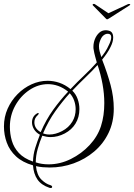

<svg xmlns="http://www.w3.org/2000/svg" viewBox="-28 -806 679 972"><path d="M620 -785Q625 -787 629.5 -785Q634 -783 628 -779L523 -712Q516 -708 514 -708Q512 -708 508 -712L442 -779Q441 -780 441 -782Q441 -785 444.5 -786Q448 -787 452 -785L521 -739ZM223 145Q181 131 161.5 102.5Q142 74 139 31Q86 16 53.5 -14Q21 -44 6.5 -83.5Q-8 -123 -8 -166Q-8 -214 10.5 -255.5Q29 -297 60.5 -329Q92 -361 131.5 -379Q171 -397 213 -397Q243 -397 272.5 -387Q302 -377 329 -355Q364 -392 398.5 -424.5Q433 -457 462 -490Q458 -505 453.5 -521Q449 -537 446 -556Q445 -559 445 -562.5Q445 -566 445 -570Q445 -589 452.5 -608Q460 -627 474 -640Q488 -653 508 -653Q511 -653 514.5 -652.5Q518 -652 522 -651Q545 -646 545 -616Q545 -595 532 -569Q524 -552 513 -536Q502 -520 489 -504Q516 -435 532 -375Q548 -315 548 -256Q548 -188 521.5 -133Q495 -78 449 -39Q403 0 345 21Q287 42 224 42Q207 42 189 40.5Q171 39 154 35Q159 81 181.5 103Q204 125 226 131Q236 134 236 140Q236 148 223 145ZM485 -517Q496 -531 505.5 -545.5Q515 -560 522 -576Q535 -601 535 -617Q535 -630 527 -633Q524 -635 516 -635Q506 -635 495 -626Q484 -617 476 -592Q473 -582 473 -572Q473 -559 476.5 -545.5Q480 -532 485 -517ZM218 26Q276 26 330.5 -1Q385 -28 425.5 -71.5Q466 -115 483 -167Q492 -195 496 -224Q500 -253 500 -284Q500 -331 491 -380.5Q482 -430 466 -477Q438 -446 405 -414.5Q372 -383 338 -347Q356 -330 365 -305Q374 -280 374 -254Q374 -212 354 -180Q335 -149 300 -130.5Q265 -112 228 -112Q217 -112 206.5 -114Q196 -116 186 -119Q173 -88 163 -52.5Q153 -17 153 16Q183 26 218 26ZM139 12Q140 -24 150.5 -57.5Q161 -91 174 -124Q154 -135 144 -152Q134 -169 134 -186Q134 -216 158 -231Q163 -234 165 -234Q168 -234 168 -231Q168 -228 163 -223Q146 -208 146 -187Q146 -155 178 -137Q205 -200 241.5 -250.5Q278 -301 317 -342Q292 -362 266.5 -371Q241 -380 215 -380Q165 -380 120.5 -350Q76 -320 49 -271Q22 -222 22 -164Q22 -128 32 -93.5Q42 -59 67.5 -31.5Q93 -4 139 12ZM222 -125Q253 -125 286.5 -142.5Q320 -160 338 -190Q355 -218 355 -253Q355 -275 347.5 -296.5Q340 -318 325 -334Q288 -293 252.5 -243.5Q217 -194 190 -131Q204 -125 222 -125Z"/></svg>

Font: Gwendolyn
Style: Regular
Weight: 400
Designer: Robert E. Leuschke
Foundry: Robert E. Leuschke
Version: Version 1.010; ttfautohint (v1.8.3)